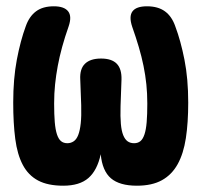

<svg xmlns="http://www.w3.org/2000/svg" viewBox="-20 -580 640 610"><path d="M447 -560Q482 -560 504 -544Q526 -528 537 -496Q554 -451 566 -390.5Q578 -330 578 -254Q578 -190 570.5 -141Q563 -92 544.5 -58.5Q526 -25 494.5 -7.5Q463 10 415 10Q360 10 332.5 -13.5Q305 -37 300 -90Q289 -39 261 -14.5Q233 10 181 10Q132 10 101 -6.5Q70 -23 52.5 -56Q35 -89 28.5 -138.5Q22 -188 22 -254Q22 -330 33.5 -390.5Q45 -451 62 -497Q73 -528 94.5 -544Q116 -560 151 -560Q184 -560 196.5 -544Q209 -528 198 -496Q186 -462 177.5 -431Q169 -400 163.5 -370.5Q158 -341 155 -312Q152 -283 152 -251Q152 -216 154 -192Q156 -168 161 -153Q166 -138 174 -131.5Q182 -125 194 -125Q205 -125 214 -131Q223 -137 228.5 -151Q234 -165 236.5 -188Q239 -211 238 -246L235 -327Q233 -361 250 -377.5Q267 -394 301 -394Q335 -394 351 -377.5Q367 -361 366 -327L363 -243Q362 -209 364 -186.5Q366 -164 371.5 -150.5Q377 -137 385.5 -131Q394 -125 406 -125Q418 -125 426 -131.5Q434 -138 439 -153Q444 -168 446 -192Q448 -216 448 -251Q448 -283 445 -312Q442 -341 436 -370.5Q430 -400 421 -430.5Q412 -461 400 -495Q389 -528 401 -544Q413 -560 447 -560Z"/></svg>

Font: Maple Mono ExtraBold
Style: Regular
Weight: 800
Monospace: yes
Designer: subframe7536
Version: Version 7.000